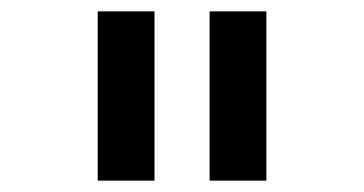

<svg xmlns="http://www.w3.org/2000/svg" viewBox="-20 -760 640 338"><path d="M252 -442V-740H152V-442ZM449 -442V-740H349V-442Z"/></svg>

Font: IBM Mono Medium
Style: Regular
Weight: 500
Monospace: yes
Designer: Mike Abbink, Paul van der Laan, Pieter van Rosmalen
Foundry: Bold Monday
Version: Version 2.3